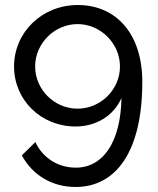

<svg xmlns="http://www.w3.org/2000/svg" viewBox="-20 -591 629 765"><path d="M36 -326C36 -192 144 -87 281 -87C365 -87 435 -132 464 -201C461 -25 391 77 282 77C211 77 150 38 121 -25L67 28C110 108 189 154 281 154C441 154 547 15 547 -265C547 -456 443 -571 290 -571C147 -571 36 -462 36 -326ZM289 -495C381 -495 458 -418 458 -326C458 -234 381 -158 289 -158C197 -158 120 -234 120 -326C120 -418 197 -495 289 -495Z"/></svg>

Font: Raleway Med
Style: Regular
Weight: 500
Designer: Matt McInerney, Pablo Impallari, Rodrigo Fuenzalida
Foundry: Matt McInerney, Pablo Impallari, Rodrigo Fuenzalida
Version: Version 3.00 July 28, 2015